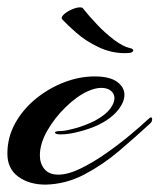

<svg xmlns="http://www.w3.org/2000/svg" viewBox="-26 -490 432 520"><path d="M97 10Q53 10 23.5 -11.5Q-6 -33 -6 -74Q-6 -118 15 -156Q36 -194 71 -222.5Q106 -251 147.5 -267Q189 -283 230 -283Q271 -283 291 -268.5Q311 -254 311 -233Q311 -213 292.5 -190.5Q274 -168 239 -151Q217 -141 188.5 -133.5Q160 -126 139 -126Q123 -126 123 -131Q123 -135 137 -135Q150 -135 177.5 -142.5Q205 -150 231 -163Q260 -179 272 -195Q284 -211 284 -224Q284 -236 274.5 -244Q265 -252 248 -252Q232 -252 212 -243Q183 -230 152.5 -200.5Q122 -171 102 -136Q82 -101 82 -69Q82 -47 94.5 -32Q107 -17 132 -17Q158 -17 192 -33.5Q226 -50 261 -74.5Q296 -99 326 -124Q356 -149 374 -166Q380 -172 383 -172Q386 -172 386 -167Q386 -160 380 -155Q342 -120 297.5 -82Q253 -44 202.5 -17.5Q152 9 97 10ZM313 -346Q275 -346 240.5 -362.5Q206 -379 181 -401Q156 -423 143 -437Q138 -442 146 -450Q154 -458 167.5 -464Q181 -470 190 -470Q198 -470 199 -467Q213 -449 235.5 -425Q258 -401 282.5 -382.5Q307 -364 325 -360Q335 -358 335 -353Q335 -351 331 -348.5Q327 -346 313 -346Z"/></svg>

Font: Arizonia
Style: Regular
Weight: 400
Designer: Robert E. Leuschke
Foundry: Robert E. Leuschke
Version: Version 1.010; ttfautohint (v1.8.4.7-5d5b)